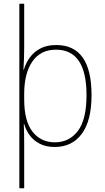

<svg xmlns="http://www.w3.org/2000/svg" viewBox="-20 -831 564 1032"><path d="M472 -320Q472 -182 419.5 -111.5Q367 -41 274 -41Q227 -41 193.5 -58.5Q160 -76 139.5 -104Q119 -132 110 -164H108Q109 -139 109.5 -111.5Q110 -84 110 -55V181H84V-811H110V-574Q110 -550 109 -516.5Q108 -483 106 -456H108Q118 -491 139.5 -521Q161 -551 196 -570Q231 -589 282 -589Q472 -589 472 -320ZM445 -320Q445 -564 281 -564Q198 -564 154 -500.5Q110 -437 110 -326V-297Q110 -180 155 -123Q200 -66 275 -66Q352 -66 398.5 -127Q445 -188 445 -320Z"/></svg>

Font: Noto Sans Tamil UI SemiCondensed Thin
Style: Regular
Weight: 100
Width: 4
Designer: Jelle Bosma - Monotype Design Team
Foundry: Monotype Imaging Inc.
Version: Version 2.004; ttfautohint (v1.8.4.7-5d5b)